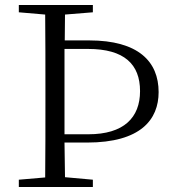

<svg xmlns="http://www.w3.org/2000/svg" viewBox="-20 -745 691 765"><path d="M55 0H350V-29L239 -39L237 -177H327C541 -177 612 -269 612 -378C612 -500 531 -584 335 -584H238L239 -687L350 -696V-725H55V-696L160 -687C161 -590 161 -490 161 -390V-335C161 -235 161 -136 160 -38L55 -29ZM237 -550H331C475 -550 538 -489 538 -382C538 -276 473 -210 332 -210H237V-335V-392Z"/></svg>

Font: Noto Serif HK Light
Style: Regular
Weight: 300
Designer: Ryoko NISHIZUKA 西塚涼子 (kana & ideographs); Frank Grießhammer (Latin, Greek & Cyrillic); Wenlong ZHANG 张文龙 (bopomofo); San
Foundry: Adobe
Version: Version 2.001;hotconv 1.1.0;makeotfexe 2.6.0